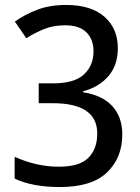

<svg xmlns="http://www.w3.org/2000/svg" viewBox="-20 -744 564 774"><path d="M455 -550Q455 -481 417 -437Q379 -393 315 -376V-372Q393 -360 433 -316Q473 -272 473 -202Q473 -108 411.5 -49Q350 10 222 10Q168 10 123 2Q78 -6 39 -24V-112Q127 -72 217 -72Q301 -72 336.5 -108Q372 -144 372 -206Q372 -328 192 -328H136V-408H194Q280 -408 318.5 -444Q357 -480 357 -537Q357 -586 328 -614Q299 -642 243 -642Q195 -642 158 -627Q121 -612 86 -590L40 -657Q79 -685 129.5 -704.5Q180 -724 247 -724Q347 -724 401 -676.5Q455 -629 455 -550Z"/></svg>

Font: Noto Sans Sinhala SemiCondensed Medium
Style: Regular
Weight: 500
Width: 4
Designer: Jelle Bosma - Monotype Design Team
Foundry: Monotype Imaging Inc.
Version: Version 2.006; ttfautohint (v1.8.4.7-5d5b)